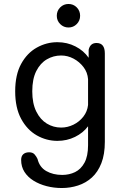

<svg xmlns="http://www.w3.org/2000/svg" viewBox="-20 -699 621 967"><path d="M291 248Q251.5 248 214.8 238.5Q178 229 149 211Q120 193 103.2 166.8Q86.5 140.5 86.5 106.5Q86.5 87 97.5 77.5Q108.5 68 126.5 68Q144.5 68 153.8 78.2Q163 88.5 169 101.5Q179 143 213 162.5Q247 182 293.5 182Q328.5 182 358 167.8Q387.5 153.5 405.5 120.5Q423.5 87.5 423.5 32.5V-63Q398.5 -29.5 357.8 -9.5Q317 10.5 269 10.5Q214 10.5 165.2 -17.2Q116.5 -45 86.5 -100.5Q56.5 -156 56.5 -239Q56.5 -322.5 86.5 -377.2Q116.5 -432 165.2 -459.2Q214 -486.5 269 -486.5Q318.5 -486.5 360 -465.2Q401.5 -444 426.5 -408V-448Q434 -482.5 466 -482.5Q508 -482.5 508 -430V15.5Q508 78.5 490.5 123Q473 167.5 442.8 195Q412.5 222.5 373.2 235.2Q334 248 291 248ZM288 -56.5Q320 -56.5 349.8 -71Q379.5 -85.5 399.8 -111.5Q420 -137.5 423.5 -170.5V-300Q421 -334.5 400.5 -361.2Q380 -388 350.2 -403.8Q320.5 -419.5 288 -419.5Q249 -419.5 216 -400.2Q183 -381 162.8 -341.2Q142.5 -301.5 142.5 -239Q142.5 -178 162.8 -137.2Q183 -96.5 216 -76.5Q249 -56.5 288 -56.5ZM325 -560.5Q300.5 -560.5 283.2 -577.8Q266 -595 266 -619.5Q266 -644.5 283.2 -661.8Q300.5 -679 325 -679Q349.5 -679 366.5 -661.8Q383.5 -644.5 383.5 -619.5Q383.5 -595 366.5 -577.8Q349.5 -560.5 325 -560.5Z"/></svg>

Font: Sono
Style: Regular
Weight: 400
Designer: Tyler Finck
Foundry: Tyler Finck
Version: Version 2.112